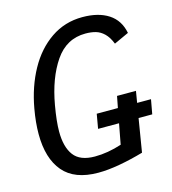

<svg xmlns="http://www.w3.org/2000/svg" viewBox="-110 -820 819 916"><g transform="rotate(-15 300.0 -361.5)"><path d="M374.5 -650.5Q280.5 -650.5 224.5 -568.5Q168.5 -486.5 146 -358Q132.5 -280.5 132.5 -231Q132.5 -154.5 163.5 -113.2Q194.5 -72 267.5 -72Q331 -72 400 -94.5L419 -195.5H315.5L328 -267H432.5L443.5 -324H537L527.5 -267H596L583 -195.5H515.5L488.5 -31.5Q428 -14 369.5 -3.5Q311 7 263.5 7Q146.5 7 90.8 -58.5Q35 -124 35 -244.5Q35 -302 47 -368.5Q65.5 -472 110.5 -553.8Q155.5 -635.5 224.5 -682.8Q293.5 -730 380.5 -730Q459.5 -730 509.2 -697.8Q559 -665.5 571.5 -601L498.5 -567.5Q485 -601.5 466 -619.8Q447 -638 425 -644.2Q403 -650.5 374.5 -650.5Z"/></g></svg>

Font: JuliaMono MediumItalic
Style: Regular
Weight: 500
Italic angle: -9°
Monospace: yes
Designer: cormullion
Foundry: corm
Version: Version 0.049; ttfautohint (v1.8.4)